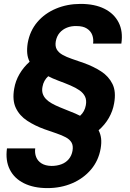

<svg xmlns="http://www.w3.org/2000/svg" viewBox="-20 -732 667 984"><path d="M223 232Q152.9 232 103 207.3Q53.1 182.6 30.2 136.8Q7.2 91.1 15.7 28.6H160.5Q157.3 52.3 165.2 72.7Q173.2 93.1 192.8 105.4Q212.5 117.8 243.9 118.4Q271.9 118.4 294.8 109.8Q317.7 101.2 332.6 83.3Q347.4 65.4 351.7 40.4Q355.9 14.6 346.7 -1.4Q337.4 -17.4 317.3 -28.2Q297.2 -39 268.7 -48.7Q240.3 -58.3 207.7 -69.8Q158.9 -87.4 119.6 -113.1Q80.3 -138.7 61.3 -178.5Q42.2 -218.2 52.8 -278Q59.4 -317.3 79.9 -352.5Q100.4 -387.7 131.8 -415.7Q121.8 -435.3 119.6 -458.7Q117.4 -482 122 -511.2Q133.2 -574.1 171.2 -618.8Q209.2 -663.6 267 -687.8Q324.8 -712 392.8 -712Q465.1 -712 514.8 -687.3Q564.5 -662.6 587.9 -617Q611.3 -571.5 601.9 -508.6H457.1Q460.3 -532.3 452.7 -552.7Q445 -573.1 425.3 -585.7Q405.7 -598.4 373.1 -598.4Q345.7 -599.4 323.1 -590.3Q300.4 -581.2 285.6 -563.8Q270.8 -546.4 265.9 -520.4Q261.7 -495.2 270.9 -478.9Q280.2 -462.6 300.3 -451.2Q320.4 -439.8 348.6 -430.2Q376.7 -420.5 409.9 -409Q459.1 -391.4 498.2 -366.1Q537.3 -340.7 556.5 -301.5Q575.8 -262.3 564.8 -202Q558.2 -163.2 538 -127.9Q517.8 -92.5 485.3 -64.3Q495.3 -45.3 498.1 -22.5Q500.8 0.3 495.8 29.4Q485 91.3 446.4 136.9Q407.8 182.4 350 207.2Q292.2 232 223 232ZM390.4 -138.6Q402.5 -149.5 409.8 -163.1Q417.1 -176.8 419.9 -192.9Q424.6 -218.7 415.9 -236.9Q407.2 -255.2 388.1 -268.6Q369 -282.1 341.2 -294Q313.4 -305.9 278.9 -318.6Q262.1 -324.8 249.9 -330.4Q237.7 -335.9 227.2 -341.4Q215.7 -331.1 208.1 -317.4Q200.5 -303.7 197.7 -287.1Q194 -267.4 198.9 -252.2Q203.8 -236.9 215.5 -224.6Q227.2 -212.3 245.5 -202Q263.7 -191.7 287.3 -182Q310.8 -172.3 338.1 -161.4Q352.1 -156.2 365.4 -150.4Q378.7 -144.7 390.4 -138.6Z"/></svg>

Font: DM Sans 9pt
Style: Italic
Weight: 400
Italic angle: -10°
Designer: Colophon Foundry, Jonny Pinhorn
Foundry: Colophon Foundry
Version: Version 4.004